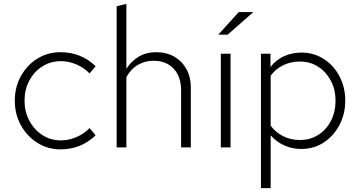

<svg xmlns="http://www.w3.org/2000/svg" viewBox="-20 -757 1849 986"><path d="M291 10Q225 10 172 -23.5Q119 -57 87.5 -113.5Q56 -170 56 -240Q56 -310 87.5 -366.5Q119 -423 172 -456Q225 -489 291 -489Q396 -489 471 -417L440 -380Q412 -409 372.5 -426Q333 -443 293 -443Q240 -443 197.5 -416Q155 -389 130.5 -343Q106 -297 106 -240Q106 -184 130.5 -137.5Q155 -91 197.5 -63.5Q240 -36 293 -36Q333 -36 372.5 -53Q412 -70 440 -99L471 -62Q396 10 291 10Z M579 0V-725L629 -737V-404Q656 -445 694 -467Q732 -489 782 -489Q835 -489 875 -466Q915 -443 937.5 -402Q960 -361 960 -307V0H910V-293Q910 -363 872 -404Q834 -445 768 -445Q725 -445 688.5 -424Q652 -403 629 -361V0Z M1114 0V-481H1164V0ZM1101 -579 1206 -695H1281L1149 -579Z M1320 209V-481H1369V-413Q1399 -451 1440 -469Q1481 -487 1528 -487Q1592 -487 1643 -454Q1694 -421 1723.5 -365Q1753 -309 1753 -240Q1753 -172 1723.5 -115.5Q1694 -59 1643 -25.5Q1592 8 1526 8Q1482 8 1441.5 -9.5Q1401 -27 1370 -62V209ZM1520 -38Q1573 -38 1614 -64Q1655 -90 1679 -135.5Q1703 -181 1703 -239Q1703 -298 1678.5 -343.5Q1654 -389 1613 -415Q1572 -441 1520 -441Q1472 -441 1433 -421.5Q1394 -402 1370 -368V-112Q1394 -78 1433.5 -58Q1473 -38 1520 -38Z"/></svg>

Font: Red Hat Text Light
Style: Regular
Weight: 300
Designer: Pentagram, MCKL
Foundry: Pentagram, MCKL
Version: Version 1.023; ttfautohint (v1.8.3)